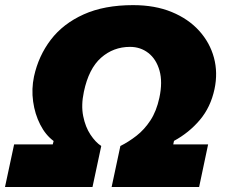

<svg xmlns="http://www.w3.org/2000/svg" viewBox="-42 -748 901 768"><path d="M-22 0 14.5 -170.5H169L172.5 -184Q140 -208 118.8 -249.8Q97.5 -291.5 90.5 -341.8Q83.5 -392 94 -442Q112 -524.5 161.2 -589Q210.5 -653.5 292.8 -690.5Q375 -727.5 490.5 -727.5Q578 -727.5 644.8 -700Q711.5 -672.5 754.5 -625Q797.5 -577.5 813.8 -517.2Q830 -457 816 -391.5Q800.5 -319 757.2 -268Q714 -217 654 -184.5L651 -170.5H790.5L754.5 0H404.5L439.5 -164Q472.5 -180.5 504 -205Q535.5 -229.5 559.8 -266.5Q584 -303.5 595.5 -357Q609 -420 596 -465.8Q583 -511.5 551.5 -536Q520 -560.5 478 -560.5Q411.5 -560.5 362.2 -517Q313 -473.5 293.5 -381Q282 -327 290.8 -283.5Q299.5 -240 319.8 -209.5Q340 -179 363 -164L328 0Z"/></svg>

Font: Commissioner ExtraBold
Style: Italic
Weight: 800
Italic angle: -12°
Designer: Kostas Bartsokas
Foundry: Kostas Bartsokas
Version: Version 1.000; ttfautohint (v1.8.3)